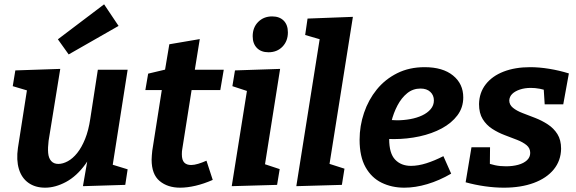

<svg xmlns="http://www.w3.org/2000/svg" viewBox="-20 -857 2669 889"><path d="M189 12Q143 12 111.5 -10.5Q80 -33 67.5 -74.5Q55 -116 63 -172L108 -460L120 -434L39 -458L51 -531L259 -538L205 -205Q201 -173 203 -149Q205 -125 217 -111.5Q229 -98 250 -98Q271 -98 294 -110.5Q317 -123 337.5 -148.5Q358 -174 374 -213.5Q390 -253 398 -307L433 -534H571L499 -75L483 -100L571 -73L560 -1L364 5L394 -168L437 -242Q417 -154 376 -97.5Q335 -41 285.5 -14.5Q236 12 189 12ZM298 -605 248 -675 462 -837 529 -737Z M814 12Q756 12 719 -19Q682 -50 682 -118Q682 -128 683 -137.5Q684 -147 685 -159L732 -458L746 -440H653L666 -516L767 -540L741 -515L764 -652L905 -676L879 -515L869 -534H1016L1000 -440H852L870 -458L824 -167Q823 -163 822.5 -156.5Q822 -150 822 -143Q822 -116 833 -104.5Q844 -93 865 -93Q879 -93 897.5 -98.5Q916 -104 936 -113L965 -24Q924 -6 885.5 3Q847 12 814 12Z M1053 5 1134 -503 1184 -416 1056 -458 1068 -531 1277 -538 1196 -27 1148 -116 1275 -74 1263 -1ZM1223 -615Q1189 -615 1169.5 -635Q1150 -655 1150 -689Q1150 -730 1175.5 -755.5Q1201 -781 1240 -781Q1274 -781 1293.5 -761.5Q1313 -742 1313 -707Q1313 -667 1288 -641Q1263 -615 1223 -615Z M1352 5 1471 -744 1520 -658 1393 -695 1404 -771 1614 -779 1495 -30 1444 -118 1575 -76 1563 -1Z M1852 12Q1794 12 1747 -11Q1700 -34 1672.5 -83Q1645 -132 1645 -210Q1645 -274 1665.5 -334.5Q1686 -395 1724.5 -442.5Q1763 -490 1819 -518Q1875 -546 1946 -546Q2030 -546 2077.5 -507.5Q2125 -469 2125 -406Q2125 -359 2098 -323Q2071 -287 2025.5 -262.5Q1980 -238 1922.5 -225.5Q1865 -213 1803 -213Q1792 -213 1783.5 -213.5Q1775 -214 1768 -214L1775 -303Q1786 -302 1796.5 -301Q1807 -300 1818 -300Q1849 -300 1879.5 -305.5Q1910 -311 1934.5 -322.5Q1959 -334 1974 -351.5Q1989 -369 1989 -392Q1989 -416 1972.5 -431.5Q1956 -447 1927 -447Q1892 -447 1865.5 -425.5Q1839 -404 1820.5 -369Q1802 -334 1792 -293Q1782 -252 1782 -213Q1782 -147 1809.5 -118Q1837 -89 1883 -89Q1916 -89 1954 -101Q1992 -113 2033 -134L2069 -53Q2014 -21 1958.5 -4.5Q1903 12 1852 12Z M2313 12Q2271 12 2225 5.5Q2179 -1 2136 -13L2163 -175H2249L2248 -78L2229 -105Q2249 -97 2272 -92Q2295 -87 2323 -87Q2354 -87 2379.5 -94Q2405 -101 2420 -115Q2435 -129 2435 -149Q2435 -171 2418 -185Q2401 -199 2374 -209.5Q2347 -220 2316.5 -231.5Q2286 -243 2259 -260.5Q2232 -278 2215 -305.5Q2198 -333 2198 -375Q2199 -428 2229 -466.5Q2259 -505 2312 -525.5Q2365 -546 2435 -546Q2476 -546 2522.5 -538.5Q2569 -531 2614 -517L2588 -374H2502L2497 -453L2520 -434Q2501 -442 2479.5 -446Q2458 -450 2438 -450Q2410 -450 2387.5 -442.5Q2365 -435 2352 -422.5Q2339 -410 2338 -392Q2338 -372 2355 -358Q2372 -344 2399.5 -333.5Q2427 -323 2458 -311Q2489 -299 2516.5 -281Q2544 -263 2561 -236Q2578 -209 2578 -168Q2577 -113 2544 -72.5Q2511 -32 2451.5 -10Q2392 12 2313 12Z"/></svg>

Font: Bitter Thin
Style: Bold Italic
Weight: 700
Italic angle: -9°
Version: Version 3.021